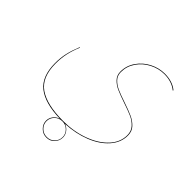

<svg xmlns="http://www.w3.org/2000/svg" viewBox="-183 -707 1107 1107"><g transform="rotate(45 371.0 -153.0)"><path d="M512 -244Q562 -227 591.5 -213.5Q621 -200 641.5 -178Q662 -156 662 -122Q662 -65 621 -18.5Q580 28 510.5 55.5Q441 83 358 87Q378 94 391.5 111.5Q405 129 405 151Q405 178 386 198.5Q367 219 337 219Q308 219 287.5 198.5Q267 178 267 151Q267 129 280.5 111.5Q294 94 315 87Q192 84 130.5 36Q69 -12 69 -121Q69 -163 77.5 -201Q86 -239 105 -286L108 -285Q89 -239 81 -201Q73 -163 73 -121Q73 -9 139 37Q205 83 337 83Q423 83 496.5 56.5Q570 30 614 -16.5Q658 -63 658 -121Q658 -154 638 -176Q618 -198 589 -211Q560 -224 512 -240Q465 -256 437 -268.5Q409 -281 389.5 -301.5Q370 -322 370 -352Q370 -400 397.5 -440Q425 -480 469 -502.5Q513 -525 560 -525Q623 -525 663 -492L661 -488Q621 -521 560 -521Q514 -521 471 -499Q428 -477 401 -438Q374 -399 374 -352Q374 -323 392.5 -303.5Q411 -284 437.5 -272Q464 -260 512 -244ZM337 87Q309 87 290 106Q271 125 271 151Q271 177 290 196Q309 215 337 215Q365 215 383.5 196Q402 177 402 151Q402 125 383 106Q364 87 337 87Z"/></g></svg>

Font: FiraGO Four
Style: Regular
Weight: 100
Designer: bBox Type
Foundry: bBox Type GmbH
Version: Version 1.001